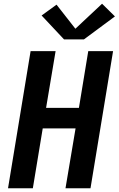

<svg xmlns="http://www.w3.org/2000/svg" viewBox="-20 -1009 640 1029"><path d="M23 0 144 -735H278L227 -431H403L453 -735H586L465 0H331L385 -321H209L156 0ZM430 -798H323L203 -926L283 -984L384 -855L527 -989L596 -921Z"/></svg>

Font: Iosevka SS04 XBd Ex Obl
Style: Regular
Weight: 800
Width: 7
Italic angle: -9°
Monospace: yes
Designer: Belleve Invis
Foundry: Belleve Invis
Version: Version 19.0.0; ttfautohint (v1.8.4)